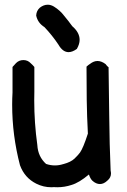

<svg xmlns="http://www.w3.org/2000/svg" viewBox="-20 -768 540 816"><path d="M149.4 -735.4Q165.5 -748 183.1 -748Q195.8 -748 209 -740.2Q235.8 -723.6 252.4 -701.2Q270.5 -679.7 287.1 -656.7Q318.4 -629.9 318.4 -598.6Q318.4 -580.6 306.6 -560.1Q287.6 -546.4 271.5 -546.4Q246.6 -546.4 228.5 -578.1Q202.1 -617.7 168.9 -652.8Q140.6 -670.4 133.8 -701.7V-702.6Q134.8 -722.2 149.4 -735.4ZM110.8 -499Q118.2 -492.7 126 -483.4V-377.9Q125.5 -359.9 125.5 -341.8Q125.5 -245.6 138.7 -151.4Q138.7 -151.4 138.7 -150.9Q141.6 -102.1 175.8 -71.3Q194.8 -64.9 213.1 -64.9Q231.4 -64.9 249.5 -70.8Q249.5 -70.8 250 -70.8Q281.2 -79.1 296.9 -94.2Q313.5 -110.4 320.3 -120.1Q333.5 -138.7 353.5 -200.2Q349.6 -272.9 348.6 -343.5Q347.7 -414.1 347.7 -481.4V-484.9Q356.4 -492.7 362.8 -496.6Q378.4 -508.8 394.5 -508.8Q411.1 -508.8 428.7 -495.6Q433.6 -488.8 438.5 -484.4L441.4 -482.4Q442.4 -375 444.3 -270.5Q445.3 -155.8 450.2 -42.5Q451.7 -36.1 451.7 -30.8Q451.7 -13.2 437 -1Q421.4 14.2 404.8 14.2Q388.2 14.2 372.6 0Q363.8 -8.3 357.9 -26.4Q315.9 8.8 283.7 18.1Q254.4 27.8 223.6 27.8Q216.3 27.8 209 27.3Q203.6 27.8 197.8 27.8Q164.6 27.8 134.3 12.7Q84.5 -12.2 64.9 -65.9Q31.7 -192.9 31.7 -323.2Q31.7 -349.1 33.2 -375V-483.4Q41.5 -493.2 48.3 -500Q61 -512.7 79.6 -512.7Q98.1 -512.7 110.8 -499Z"/></svg>

Font: Bakudai
Style: Bold
Weight: 700
Version: Version 1.48